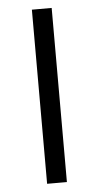

<svg xmlns="http://www.w3.org/2000/svg" viewBox="-50 -692 373 725"><g transform="rotate(-5 136.5 -330.0)"><path d="M174 0H99V-660H174Z"/></g></svg>

Font: Quattrocento Sans
Style: Regular
Weight: 400
Designer: Pablo Impallari
Foundry: Pablo Impallari, Igino Marini, Brenda Gallo
Version: Version 2.000